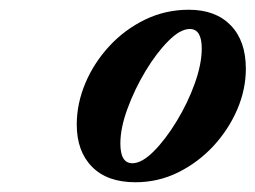

<svg xmlns="http://www.w3.org/2000/svg" viewBox="-20 -792 524 394"><path d="M258 -418Q200 -418 168.8 -449.8Q137.5 -481.5 137.5 -536.5Q137.5 -579.5 155.2 -621.5Q173 -663.5 204.5 -697.5Q236 -731.5 277.8 -751.8Q319.5 -772 367.5 -772Q422.5 -772 453.5 -740Q484.5 -708 484.5 -651Q484.5 -608.5 466.8 -567.2Q449 -526 417.8 -492.2Q386.5 -458.5 345.5 -438.2Q304.5 -418 258 -418ZM251.5 -457Q271 -457 295.2 -481.2Q319.5 -505.5 342.2 -542.8Q365 -580 379.5 -620.2Q394 -660.5 394 -692.5Q394 -732.5 369.5 -732.5Q350 -732.5 325.8 -708.2Q301.5 -684 279 -646.8Q256.5 -609.5 241.8 -569.5Q227 -529.5 227 -497.5Q227 -457 251.5 -457Z"/></svg>

Font: Libre Caslon Condensed Bold
Style: Italic
Weight: 700
Italic angle: -22.583°
Designer: Pablo Impallari, Rodrigo Fuenzalida, Katja Schimmel, Ertekin Erdin
Foundry: Pablo Impallari, Rodrigo Fuenzalida
Version: Version 2.000; ttfautohint (v1.8.4.7-5d5b);gftools[0.9.33]